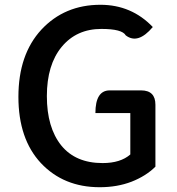

<svg xmlns="http://www.w3.org/2000/svg" viewBox="-20 -770 741 803"><path d="M397 13Q246 13 151 -88Q57 -189 57 -365Q57 -542 153 -646Q250 -750 400 -750Q530 -750 619 -657Q557 -583 506 -622Q491 -649 404 -649Q300 -649 238 -574Q176 -499 176 -368Q176 -237 236 -162Q296 -88 409 -88Q484 -88 525 -124V-297H379Q379 -392 439 -392H570Q630 -392 630 -332V-73Q591 -34 530 -10Q470 13 397 13Z"/></svg>

Font: Swei Half Moon CJK TC
Style: Medium
Weight: 500
Version: Version 2.125